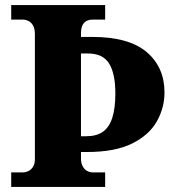

<svg xmlns="http://www.w3.org/2000/svg" viewBox="-20 -734 692 754"><path d="M24 0V-57H70Q81 -57 92 -62.5Q103 -68 110 -79.5Q117 -91 117 -109V-600Q117 -621 110 -633.5Q103 -646 92 -651.5Q81 -657 70 -657H24V-714H393V-657H344Q330 -657 319.5 -651.5Q309 -646 303.5 -634Q298 -622 298 -603V-589H342Q486 -589 556 -529.5Q626 -470 626 -371Q626 -311 596 -257.5Q566 -204 499 -170.5Q432 -137 320 -137H298V-111Q298 -94 304.5 -81.5Q311 -69 321.5 -63Q332 -57 344 -57H393V0ZM319 -199Q359 -199 384 -216.5Q409 -234 421 -271.5Q433 -309 433 -367Q433 -445 408.5 -484.5Q384 -524 325 -524H298V-199Z"/></svg>

Font: Noto Serif Hebrew ExtraBold
Style: Regular
Weight: 800
Version: Version 2.003